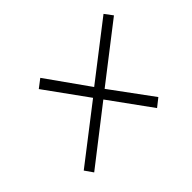

<svg xmlns="http://www.w3.org/2000/svg" viewBox="-80 -579 587 587"><g transform="rotate(-45 213.5 -285.5)"><path d="M44.4 -124.2 25.8 -150.8 203.2 -287.9 104.8 -424.2 132.3 -445.2 229 -308.9 407.3 -446.8 426.6 -421 247.6 -282.3 346 -148.4 319.4 -127.4 221.8 -262.1Z"/></g></svg>

Font: Playfair 5pt SemiExpanded Light SemiBold
Style: Italic
Weight: 600
Italic angle: -15.6°
Version: Version 2.001;gftools[0.9.30]